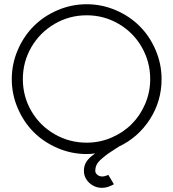

<svg xmlns="http://www.w3.org/2000/svg" viewBox="-20 -716 825 915"><path d="M434.1 98.1Q434.1 108.9 443.8 116.9Q453.6 125 466.8 125Q480.5 125 496.1 117.2L522.9 162.1Q492.2 179.2 466.8 179.2Q431.2 179.2 405.5 155.3Q379.9 131.3 379.9 98.1Q379.9 71.3 393.8 51.8Q407.7 32.2 434.1 15.1Q414.1 18.1 393.1 18.1Q320.8 18.1 254.6 -10.3Q188.5 -38.6 140.6 -86.4Q92.8 -134.3 64.5 -200.4Q36.1 -266.6 36.1 -338.9Q36.1 -411.1 64.5 -477.3Q92.8 -543.5 140.6 -591.3Q188.5 -639.2 254.6 -667.5Q320.8 -695.8 393.1 -695.8Q465.3 -695.8 531.5 -667.5Q597.7 -639.2 645.5 -591.3Q693.4 -543.5 721.7 -477.3Q750 -411.1 750 -338.9Q750 -233.9 694.1 -147.2Q638.2 -60.5 545.9 -17.1Q512.7 3.9 497.1 14.9Q481.4 25.9 464.1 41Q446.8 56.2 440.4 69.3Q434.1 82.5 434.1 98.1ZM393.1 -36.1Q455.1 -36.1 511 -60.1Q566.9 -84 607.4 -124.5Q647.9 -165 671.9 -220.9Q695.8 -276.9 695.8 -338.9Q695.8 -421.4 655.5 -491.5Q615.2 -561.5 545.4 -602.3Q475.6 -643.1 393.1 -643.1Q310.5 -643.1 240.5 -602.3Q170.4 -561.5 129.6 -491.5Q88.9 -421.4 88.9 -338.9Q88.9 -256.3 129.6 -186.5Q170.4 -116.7 240.5 -76.4Q310.5 -36.1 393.1 -36.1Z"/></svg>

Font: Rawengulk
Style: Demibold
Weight: 600
Version: Version 0.92